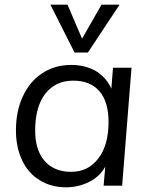

<svg xmlns="http://www.w3.org/2000/svg" viewBox="-20 -792 640 819"><path d="M541 -503 501 0H422L429 -81Q405 -38 360 -16Q314 7 262 7Q198 7 150 -23Q101 -52 75 -107Q48 -163 48 -236Q48 -319 78 -382Q107 -445 161 -480Q214 -515 284 -515Q343 -515 389 -489Q433 -462 455 -414L462 -503ZM283 -59Q357 -59 400 -117Q443 -173 443 -272Q443 -358 404 -403Q365 -448 292 -448Q217 -448 173 -392Q130 -336 130 -235Q130 -152 170 -106Q211 -59 283 -59ZM413 -772H490L355 -568H298L195 -772H268L330 -627Z"/></svg>

Font: PRinguin Sans
Style: Italic
Weight: 400
Designer: Vernon Adams
Foundry: Vernon Adams
Version: ""